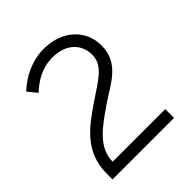

<svg xmlns="http://www.w3.org/2000/svg" viewBox="-181 -762 878 878"><g transform="rotate(-45 258.5 -322.5)"><path d="M47 -563C98 -612 168 -645 242 -645C362 -645 440 -568 440 -470C440 -351 343 -316 261 -259C179 -202 100 -148 100 -57H440V0H42V-37C42 -180 141 -247 229 -308C311 -365 380 -396 380 -469C380 -537 330 -589 243 -589C170 -589 120 -553 83 -519Z"/></g></svg>

Font: Linear
Style: Regular
Weight: 400
Designer: Braydon G. Fuller
Foundry: Braydon G. Fuller
Version: Version 1.000;PS 001.000;hotconv 1.0.38